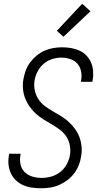

<svg xmlns="http://www.w3.org/2000/svg" viewBox="-20 -995 540 1023"><path d="M198 8Q173 8 149 4.5Q125 1 103.5 -8.5Q82 -18 65 -34Q48 -50 38 -71.5Q28 -93 25.5 -117Q23 -141 27 -166L29 -176H90L89 -169Q84 -143 89.5 -118.5Q95 -94 112 -77.5Q129 -61 153 -54Q177 -47 202 -47Q228 -47 254 -54.5Q280 -62 301.5 -79Q323 -96 336 -120.5Q349 -145 353 -170Q357 -197 351.5 -223Q346 -249 332 -269.5Q318 -290 297.5 -305Q277 -320 255 -333Q233 -346 211.5 -359Q190 -372 171.5 -389Q153 -406 138.5 -426Q124 -446 114.5 -470Q105 -494 102.5 -520.5Q100 -547 105 -574Q109 -597 117.5 -620Q126 -643 141 -663Q156 -683 175.5 -699Q195 -715 217.5 -725Q240 -735 264 -739Q288 -743 311 -743Q335 -743 358.5 -739Q382 -735 403 -725.5Q424 -716 440 -699.5Q456 -683 465 -662Q474 -641 476 -617Q478 -593 474 -569L472 -559H411L412 -566Q417 -591 412 -615Q407 -639 392 -656Q377 -673 354 -680.5Q331 -688 307 -688Q282 -688 257 -680Q232 -672 212 -654.5Q192 -637 180 -613.5Q168 -590 164 -566Q160 -539 165.5 -513Q171 -487 185 -466Q199 -445 219 -430Q239 -415 261 -402.5Q283 -390 305 -376.5Q327 -363 345 -346.5Q363 -330 378.5 -309.5Q394 -289 403 -265Q412 -241 414.5 -214.5Q417 -188 412 -161Q409 -138 399.5 -114.5Q390 -91 374.5 -70.5Q359 -50 338 -34.5Q317 -19 294 -9Q271 1 246.5 4.5Q222 8 198 8ZM318 -799 283 -831 418 -975 462 -935Z"/></svg>

Font: Iosevka Term Curly Lt Obl
Style: Regular
Weight: 300
Italic angle: -9°
Designer: Belleve Invis
Foundry: Belleve Invis
Version: Version 32.3.0